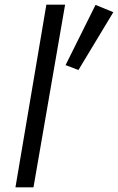

<svg xmlns="http://www.w3.org/2000/svg" viewBox="-20 -800 504 820"><path d="M178 -780 46 0H123L258 -780ZM388 -779 260 -522 315 -501 464 -748Z"/></svg>

Font: Jost* 400 Book Italic
Style: Italic
Weight: 400
Italic angle: -10°
Version: Version 3.200; ttfautohint (v0.97) -l 8 -r 50 -G 200 -x 14 -